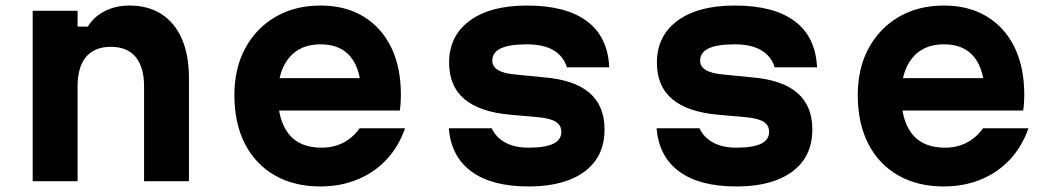

<svg xmlns="http://www.w3.org/2000/svg" viewBox="-20 -654 3790 693"><path d="M98 0V-615H260V-558H297Q319 -594 358.5 -614Q398 -634 447 -634Q515 -634 563 -603Q611 -572 636.5 -513.5Q662 -455 662 -372V0H500V-342Q500 -412 469.5 -448.5Q439 -485 380 -485Q321 -485 290.5 -448.5Q260 -412 260 -342V0Z M957 -372H1334L1284 -311Q1284 -400 1247 -447Q1210 -494 1137 -494Q1063 -494 1023 -445Q983 -396 983 -311Q983 -220 1022 -170.5Q1061 -121 1141 -121Q1185 -121 1220 -139.5Q1255 -158 1278 -191H1442Q1419 -125 1375 -78Q1331 -31 1270 -6Q1209 19 1136 19Q1042 19 972 -21Q902 -61 864 -135Q826 -209 826 -311Q826 -408 865.5 -480.5Q905 -553 975 -593.5Q1045 -634 1137 -634Q1226 -634 1291 -595Q1356 -556 1391.5 -484Q1427 -412 1427 -311Q1427 -297 1426 -282Q1425 -267 1423 -255H957Z M1755 -191Q1769 -159 1803 -140Q1837 -121 1888 -121Q1947 -121 1976.5 -135Q2006 -149 2006 -178Q2006 -202 1986 -214.5Q1966 -227 1922 -231L1821 -240Q1711 -250 1656 -296.5Q1601 -343 1601 -428Q1601 -524 1675 -579Q1749 -634 1882 -634Q2023 -634 2098.5 -577.5Q2174 -521 2179 -411H2026Q2014 -451 1978 -472.5Q1942 -494 1881 -494Q1819 -494 1788 -479.5Q1757 -465 1757 -435Q1757 -414 1777 -401.5Q1797 -389 1841 -385L1942 -375Q2053 -366 2107.5 -319Q2162 -272 2162 -187Q2162 -121 2130 -75.5Q2098 -30 2036.5 -5.5Q1975 19 1888 19Q1755 19 1681.5 -35Q1608 -89 1600 -191Z M2505 -191Q2519 -159 2553 -140Q2587 -121 2638 -121Q2697 -121 2726.5 -135Q2756 -149 2756 -178Q2756 -202 2736 -214.5Q2716 -227 2672 -231L2571 -240Q2461 -250 2406 -296.5Q2351 -343 2351 -428Q2351 -524 2425 -579Q2499 -634 2632 -634Q2773 -634 2848.5 -577.5Q2924 -521 2929 -411H2776Q2764 -451 2728 -472.5Q2692 -494 2631 -494Q2569 -494 2538 -479.5Q2507 -465 2507 -435Q2507 -414 2527 -401.5Q2547 -389 2591 -385L2692 -375Q2803 -366 2857.5 -319Q2912 -272 2912 -187Q2912 -121 2880 -75.5Q2848 -30 2786.5 -5.5Q2725 19 2638 19Q2505 19 2431.5 -35Q2358 -89 2350 -191Z M3207 -372H3584L3534 -311Q3534 -400 3497 -447Q3460 -494 3387 -494Q3313 -494 3273 -445Q3233 -396 3233 -311Q3233 -220 3272 -170.5Q3311 -121 3391 -121Q3435 -121 3470 -139.5Q3505 -158 3528 -191H3692Q3669 -125 3625 -78Q3581 -31 3520 -6Q3459 19 3386 19Q3292 19 3222 -21Q3152 -61 3114 -135Q3076 -209 3076 -311Q3076 -408 3115.5 -480.5Q3155 -553 3225 -593.5Q3295 -634 3387 -634Q3476 -634 3541 -595Q3606 -556 3641.5 -484Q3677 -412 3677 -311Q3677 -297 3676 -282Q3675 -267 3673 -255H3207Z"/></svg>

Font: Martian Mono SemiExpanded SemiExpanded
Style: Bold
Weight: 700
Width: 6
Monospace: yes
Version: Version 1.000